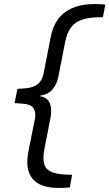

<svg xmlns="http://www.w3.org/2000/svg" viewBox="-20 -768 540 948"><path d="M325 157Q312 159 298.5 159.5Q285 160 270 160Q179 160 141 115Q103 70 120 -19L153 -184Q158 -216 144.5 -235Q131 -254 92 -256L52 -259L66 -329L107 -332Q147 -336 168 -354Q189 -372 195 -404L230 -583Q246 -668 301.5 -708Q357 -748 446 -748Q461 -748 474.5 -747.5Q488 -747 500 -745L488 -683Q427 -684 389 -672Q351 -660 330.5 -632.5Q310 -605 301 -557L268 -389Q261 -352 239 -326.5Q217 -301 179 -296L178 -293Q215 -286 226 -258.5Q237 -231 230 -190L199 -31Q190 16 199 44Q208 72 241 83.5Q274 95 336 95Z"/></svg>

Font: REM Light
Style: Italic
Weight: 300
Italic angle: -11°
Designer: Octavio Pardo
Foundry: Ashler Design
Version: Version 1.005;gftools[0.9.28]